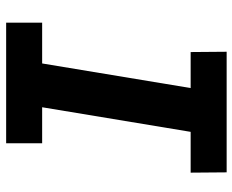

<svg xmlns="http://www.w3.org/2000/svg" viewBox="-88 -688 775 640"><g transform="rotate(90 300.0 -367.5)"><path d="M457 0H55V-120H191L273 -615H153L152 -735H554L555 -615H419L337 -120H457Z"/></g></svg>

Font: Iosevka Heavy Extended Oblique
Style: Regular
Weight: 900
Width: 7
Italic angle: -9°
Monospace: yes
Designer: Belleve Invis
Foundry: Belleve Invis
Version: Version 32.5.0; ttfautohint (v1.8.4)